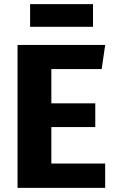

<svg xmlns="http://www.w3.org/2000/svg" viewBox="-20 -911 566 931"><path d="M473 -576H229V-410H442V-295H229V-118H490V0H65V-693H490ZM126 -781V-891H431V-781Z"/></svg>

Font: Statis Sans
Style: Bold
Weight: 700
Designer: bBox Type GmbH
Foundry: bBox Type GmbH
Version: Version 1.000